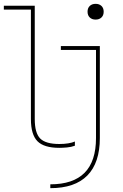

<svg xmlns="http://www.w3.org/2000/svg" viewBox="-20 -760 640 1000"><path d="M289 10Q209 10 175 -24.5Q141 -59 141 -140V-710H0V-730H161V-140Q161 -67 189.5 -38.5Q218 -10 289 -10Q315 -10 336 -13.5Q357 -17 370 -23V-1Q351 6 328.5 8Q306 10 289 10ZM242 200Q361 200 420.5 140Q480 80 480 -41V-500H297V-520H500V-41Q500 88 435 154Q370 220 242 220ZM478 -658Q459 -658 447.5 -669Q436 -680 436 -699Q436 -718 447.5 -729Q459 -740 478 -740Q497 -740 508.5 -729Q520 -718 520 -699Q520 -680 508.5 -669Q497 -658 478 -658Z"/></svg>

Font: M PLUS Code Latin Expanded Thin
Style: Regular
Weight: 250
Width: 7
Designer: Coji Morishita
Foundry: UNDERFOREST DESIGN
Version: Version 1.002; ttfautohint (v1.8.3)